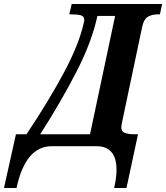

<svg xmlns="http://www.w3.org/2000/svg" viewBox="-107 -734 834 964"><path d="M-27 -60H26Q139 -229 215 -371.5Q291 -514 314 -621Q316 -627 316 -634Q316 -653 298 -657.5Q280 -662 244 -662H241L253 -714H707L696 -662H689Q655 -662 635 -649.5Q615 -637 607 -600L510 -140Q508 -131 505 -115.5Q502 -100 502 -94Q502 -74 519 -67Q536 -60 568 -60H586L528 210H466Q478 158 478 119Q478 0 377 0H153Q21 0 -24 210H-87ZM345 -60 471 -654H382Q354 -523 275.5 -371Q197 -219 95 -60Z"/></svg>

Font: Noto Serif Narrow
Style: Bold Italic
Weight: 700
Width: 4
Italic angle: -12°
Designer: Monotype Design Team
Foundry: Monotype Imaging Inc.
Version: Version 1.001